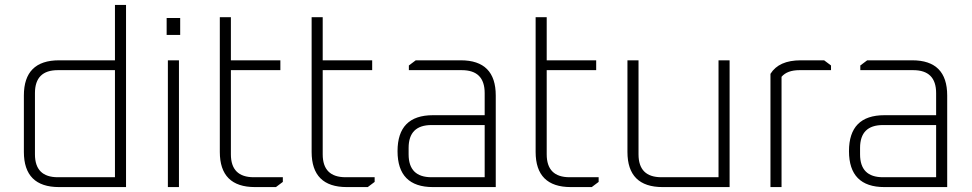

<svg xmlns="http://www.w3.org/2000/svg" viewBox="-20 -760 3949 780"><path d="M77 -143V-372Q77 -515 220 -515H447V-740H492V0H220Q77 0 77 -143ZM122 -133Q122 -40 215 -40H447V-475H215Q122 -475 122 -382Z M657 -618V-687H712V-618ZM662 0V-515H707V0Z M873 -143V-690H918V-515H1119V-475H918V-133Q918 -40 1011 -40H1129V-21L1101 0H1016Q873 0 873 -143Z M1246 -143V-690H1291V-515H1492V-475H1291V-133Q1291 -40 1384 -40H1502V-21L1474 0H1389Q1246 0 1246 -143Z M1739 0Q1595 0 1595 -146Q1595 -292 1739 -292H1949V-382Q1949 -475 1856 -475H1641V-494L1669 -515H1852Q1994 -515 1994 -372V0ZM1640 -133Q1640 -40 1733 -40H1949V-252H1733Q1640 -252 1640 -159Z M2156 -143V-690H2201V-515H2402V-475H2201V-133Q2201 -40 2294 -40H2412V-21L2384 0H2299Q2156 0 2156 -143Z M2529 -143V-515H2574V-133Q2574 -40 2667 -40H2899V-515H2944V0H2672Q2529 0 2529 -143Z M3110 0V-460Q3144 -515 3233 -515H3328L3356 -494V-475H3228Q3178 -475 3155 -448V0Z M3573 0Q3429 0 3429 -146Q3429 -292 3573 -292H3783V-382Q3783 -475 3690 -475H3475V-494L3503 -515H3686Q3828 -515 3828 -372V0ZM3474 -133Q3474 -40 3567 -40H3783V-252H3567Q3474 -252 3474 -159Z"/></svg>

Font: Oxanium ExtraLight ExtraLight
Style: Regular
Weight: 250
Version: Version 2.000